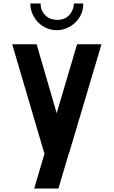

<svg xmlns="http://www.w3.org/2000/svg" viewBox="-20 -882 652 1101"><path d="M176 199 235 0 50 -628H190L305 -233L422 -628H562L375 0H374L315 199ZM309 -768Q351 -768 376.5 -795Q402 -822 404 -862H457V-855Q457 -825 444.5 -798.5Q432 -772 411 -752Q390 -732 362.5 -720.5Q335 -709 306 -709Q274 -709 246.5 -721Q219 -733 198.5 -754Q178 -775 166 -802.5Q154 -830 154 -862H213Q213 -820 240 -794Q267 -768 309 -768Z"/></svg>

Font: CAT North
Style: Regular
Weight: 400
Designer: Peter Wiegel
Foundry: Peter Wiegel
Version: Version 1.000